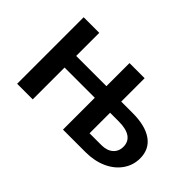

<svg xmlns="http://www.w3.org/2000/svg" viewBox="-72 -636 853 853"><g transform="rotate(45 354.5 -209.0)"><path d="M689 -152Q689 -109 664.5 -74Q640 -39 596.5 -19.5Q553 0 497 0H356V-200H166V0H68V-418H166V-273H356V-418H451V-271H523Q602 -271 645.5 -240.5Q689 -210 689 -152ZM600 -136Q600 -168 576 -184.5Q552 -201 506 -201H451V-72H525Q560 -72 580 -89.5Q600 -107 600 -136Z"/></g></svg>

Font: Ysabeau Infant Semibold
Style: Regular
Weight: 600
Designer: Christian Thalmann (Catharsis Fonts)
Version: Version 0.003